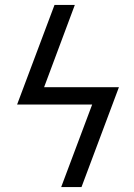

<svg xmlns="http://www.w3.org/2000/svg" viewBox="-20 -755 540 775"><path d="M227 0 352 -333H49L200 -735H282L158 -403H460L309 0Z"/></svg>

Font: Iosevka SS04 Oblique
Style: Regular
Weight: 400
Italic angle: -9°
Monospace: yes
Designer: Belleve Invis
Foundry: Belleve Invis
Version: Version 19.0.0; ttfautohint (v1.8.4)